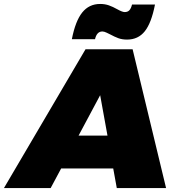

<svg xmlns="http://www.w3.org/2000/svg" viewBox="-85 -950 904 970"><path d="M505 0 487 -99H224L171 0H-65L347 -701H585L754 0ZM312 -265H458L421 -469ZM557 -750Q532 -750 513 -757Q494 -764 470 -777Q466 -779 453.5 -785Q441 -791 432 -791Q404 -791 395 -752H278Q296 -844 330.5 -887Q365 -930 421 -930Q445 -930 465 -923Q485 -916 508 -903Q533 -889 545 -889Q560 -889 568.5 -898Q577 -907 582 -927H698Q680 -834 646.5 -792Q613 -750 557 -750Z"/></svg>

Font: Gontserrat Black
Style: Italic
Weight: 900
Italic angle: -11.3°
Designer: Julieta Ulanovsky
Foundry: Julieta Ulanovsky
Version: Version 6.001